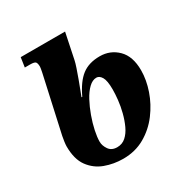

<svg xmlns="http://www.w3.org/2000/svg" viewBox="-174 -905 1028 1061"><g transform="rotate(-30 339.5 -375.0)"><path d="M312 10Q252 10 197.5 -10Q143 -30 108.5 -77Q74 -124 74 -206Q74 -216 76.5 -235Q79 -254 82 -268L161 -625Q167 -654 167 -661Q167 -681 161 -690Q155 -699 126 -699H92L101 -760H384L350 -596Q347 -581 337.5 -553Q328 -525 316.5 -493.5Q305 -462 295 -436.5Q285 -411 281 -400H286Q322 -477 366.5 -511.5Q411 -546 481 -546Q548 -546 594.5 -500Q641 -454 641 -365Q641 -304 618.5 -238.5Q596 -173 553.5 -116.5Q511 -60 450 -25Q389 10 312 10ZM315 -62Q347 -62 370 -82.5Q393 -103 408.5 -136.5Q424 -170 434 -209Q444 -248 448 -285.5Q452 -323 452 -352Q452 -408 438.5 -430.5Q425 -453 406 -453Q381 -453 357 -430Q333 -407 313 -369.5Q293 -332 277.5 -289Q262 -246 253.5 -206Q245 -166 245 -137Q245 -112 262 -87Q279 -62 315 -62Z"/></g></svg>

Font: Noto Serif Black
Style: Italic
Weight: 900
Italic angle: -12°
Designer: Monotype Design Team
Foundry: Monotype Imaging Inc.
Version: Version 2.013